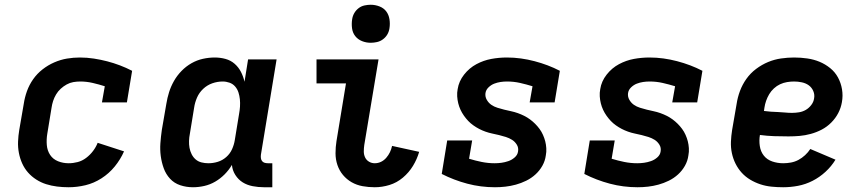

<svg xmlns="http://www.w3.org/2000/svg" viewBox="-20 -780 3640 808"><path d="M269 8Q244 8 220 5Q196 2 174 -5Q152 -12 132.5 -24.5Q113 -37 98 -54Q83 -71 73.5 -92Q64 -113 59.5 -136.5Q55 -160 56 -184.5Q57 -209 61 -233L80 -343Q84 -370 93.5 -396.5Q103 -423 119.5 -446.5Q136 -470 159 -488Q182 -506 208.5 -517.5Q235 -529 262 -533.5Q289 -538 316 -538Q346 -538 375 -533.5Q404 -529 431 -522Q458 -515 484.5 -505Q511 -495 536 -482L514 -349H409L421 -417Q396 -425 370 -431Q344 -437 318 -437Q303 -437 288.5 -434.5Q274 -432 260.5 -424.5Q247 -417 235.5 -406.5Q224 -396 216 -382.5Q208 -369 203.5 -355Q199 -341 197 -327L179 -217Q175 -193 177 -169.5Q179 -146 191 -128Q203 -110 224 -101.5Q245 -93 269 -93Q288 -93 307 -98Q326 -103 342.5 -115.5Q359 -128 371.5 -144.5Q384 -161 391 -179L502 -143Q487 -109 463 -79.5Q439 -50 407 -29.5Q375 -9 339.5 -0.5Q304 8 269 8Z M792 8Q764 8 738.5 -0.5Q713 -9 695.5 -28Q678 -47 669 -72Q660 -97 656.5 -123.5Q653 -150 655 -177.5Q657 -205 661 -233L680 -343Q684 -368 691.5 -392Q699 -416 712 -439Q725 -462 744 -481.5Q763 -501 786 -514Q809 -527 834 -532.5Q859 -538 884 -538Q907 -538 929 -532Q951 -526 967.5 -511.5Q984 -497 994 -477.5Q1004 -458 1009 -436L1024 -530H1144L1078 -129Q1077 -121 1078 -114Q1079 -107 1083 -102Q1087 -97 1093.5 -95Q1100 -93 1108 -93H1126V8H1091Q1067 8 1043.5 3.5Q1020 -1 1001.5 -12.5Q983 -24 970.5 -43.5Q958 -63 956 -86Q943 -64 925 -46Q907 -28 885.5 -15.5Q864 -3 840 2.5Q816 8 792 8ZM857 -93Q877 -93 896.5 -99Q916 -105 932 -119Q948 -133 956.5 -152Q965 -171 968 -190L986 -300Q989 -316 990 -331.5Q991 -347 989.5 -362Q988 -377 983.5 -391Q979 -405 969.5 -416Q960 -427 946 -432Q932 -437 917 -437Q895 -437 873.5 -429.5Q852 -422 835 -406Q818 -390 809 -369Q800 -348 797 -327L779 -217Q776 -202 775.5 -187Q775 -172 777.5 -158Q780 -144 786.5 -131Q793 -118 803.5 -109Q814 -100 828 -96.5Q842 -93 857 -93Z M1557 8Q1531 8 1506 3.5Q1481 -1 1460 -13Q1439 -25 1423.5 -43.5Q1408 -62 1400 -85.5Q1392 -109 1392 -135Q1392 -161 1396 -186L1436 -429H1312V-530H1573L1513 -170Q1511 -156 1511 -142.5Q1511 -129 1516.5 -117.5Q1522 -106 1533 -99.5Q1544 -93 1557 -93Q1571 -93 1583.5 -99Q1596 -105 1605.5 -116Q1615 -127 1621 -139.5Q1627 -152 1630 -166L1744 -141Q1735 -110 1718 -82Q1701 -54 1675.5 -32.5Q1650 -11 1619 -1.5Q1588 8 1557 8ZM1540 -600Q1521 -600 1503.5 -607Q1486 -614 1475 -628Q1464 -642 1461.5 -661Q1459 -680 1462 -699Q1464 -713 1471 -725Q1478 -737 1489 -745.5Q1500 -754 1513.5 -757Q1527 -760 1540 -760Q1559 -760 1577 -753Q1595 -746 1605.5 -732Q1616 -718 1619 -699Q1622 -680 1619 -661Q1617 -647 1610 -635Q1603 -623 1591.5 -614.5Q1580 -606 1566.5 -603Q1553 -600 1540 -600Z M2063 8Q2003 8 1946.5 -7Q1890 -22 1839 -48L1862 -189H1967L1954 -112Q1980 -104 2007 -98.5Q2034 -93 2062 -93Q2076 -93 2090.5 -95Q2105 -97 2119.5 -102Q2134 -107 2146 -117.5Q2158 -128 2160 -142Q2163 -158 2155 -171Q2147 -184 2135 -191.5Q2123 -199 2109 -203.5Q2095 -208 2080.5 -211.5Q2066 -215 2051.5 -218Q2037 -221 2023 -226Q2009 -231 1996.5 -237.5Q1984 -244 1972 -252.5Q1960 -261 1950.5 -271Q1941 -281 1932.5 -293Q1924 -305 1918 -318Q1912 -331 1908.5 -345Q1905 -359 1904 -374.5Q1903 -390 1906 -405Q1911 -438 1933 -466Q1955 -494 1985 -510Q2015 -526 2047.5 -532Q2080 -538 2113 -538Q2143 -538 2172 -534Q2201 -530 2229.5 -522.5Q2258 -515 2284.5 -505Q2311 -495 2336 -482L2314 -349H2209L2221 -417Q2195 -425 2168.5 -431Q2142 -437 2114 -437Q2100 -437 2086.5 -435Q2073 -433 2060 -428Q2047 -423 2036 -412.5Q2025 -402 2023 -388Q2021 -373 2028.5 -360Q2036 -347 2047.5 -339Q2059 -331 2073.5 -326.5Q2088 -322 2102 -318.5Q2116 -315 2130.5 -312Q2145 -309 2159 -304Q2173 -299 2186 -292.5Q2199 -286 2210.5 -277.5Q2222 -269 2232 -259Q2242 -249 2250.5 -237.5Q2259 -226 2265 -212.5Q2271 -199 2274.5 -185.5Q2278 -172 2279 -156.5Q2280 -141 2277 -126Q2274 -103 2262.5 -82.5Q2251 -62 2233.5 -46Q2216 -30 2194.5 -19.5Q2173 -9 2151 -3Q2129 3 2107 5.5Q2085 8 2063 8Z M2663 8Q2603 8 2546.5 -7Q2490 -22 2439 -48L2462 -189H2567L2554 -112Q2580 -104 2607 -98.5Q2634 -93 2662 -93Q2676 -93 2690.5 -95Q2705 -97 2719.5 -102Q2734 -107 2746 -117.5Q2758 -128 2760 -142Q2763 -158 2755 -171Q2747 -184 2735 -191.5Q2723 -199 2709 -203.5Q2695 -208 2680.5 -211.5Q2666 -215 2651.5 -218Q2637 -221 2623 -226Q2609 -231 2596.5 -237.5Q2584 -244 2572 -252.5Q2560 -261 2550.5 -271Q2541 -281 2532.5 -293Q2524 -305 2518 -318Q2512 -331 2508.5 -345Q2505 -359 2504 -374.5Q2503 -390 2506 -405Q2511 -438 2533 -466Q2555 -494 2585 -510Q2615 -526 2647.5 -532Q2680 -538 2713 -538Q2743 -538 2772 -534Q2801 -530 2829.5 -522.5Q2858 -515 2884.5 -505Q2911 -495 2936 -482L2914 -349H2809L2821 -417Q2795 -425 2768.5 -431Q2742 -437 2714 -437Q2700 -437 2686.5 -435Q2673 -433 2660 -428Q2647 -423 2636 -412.5Q2625 -402 2623 -388Q2621 -373 2628.5 -360Q2636 -347 2647.5 -339Q2659 -331 2673.5 -326.5Q2688 -322 2702 -318.5Q2716 -315 2730.5 -312Q2745 -309 2759 -304Q2773 -299 2786 -292.5Q2799 -286 2810.5 -277.5Q2822 -269 2832 -259Q2842 -249 2850.5 -237.5Q2859 -226 2865 -212.5Q2871 -199 2874.5 -185.5Q2878 -172 2879 -156.5Q2880 -141 2877 -126Q2874 -103 2862.5 -82.5Q2851 -62 2833.5 -46Q2816 -30 2794.5 -19.5Q2773 -9 2751 -3Q2729 3 2707 5.5Q2685 8 2663 8Z M3276 8Q3251 8 3226.5 5.5Q3202 3 3179.5 -4.5Q3157 -12 3137 -24Q3117 -36 3101.5 -53Q3086 -70 3075.5 -91Q3065 -112 3060 -135.5Q3055 -159 3056 -183.5Q3057 -208 3061 -233L3080 -343Q3084 -370 3094 -397Q3104 -424 3121 -448Q3138 -472 3162 -490Q3186 -508 3212.5 -519Q3239 -530 3267 -534Q3295 -538 3322 -538Q3350 -538 3377.5 -534Q3405 -530 3429 -520Q3453 -510 3473.5 -493.5Q3494 -477 3506.5 -454Q3519 -431 3523.5 -404Q3528 -377 3523 -350Q3519 -326 3507.5 -304Q3496 -282 3478 -264Q3460 -246 3438 -234.5Q3416 -223 3392 -216.5Q3368 -210 3345 -208Q3322 -206 3298 -206Q3268 -206 3238 -207Q3208 -208 3178 -212Q3174 -189 3177.5 -165.5Q3181 -142 3194.5 -125Q3208 -108 3230 -100.5Q3252 -93 3276 -93Q3292 -93 3308.5 -96Q3325 -99 3340 -107Q3355 -115 3368 -127Q3381 -139 3390 -153L3496 -108Q3479 -80 3454 -57Q3429 -34 3399.5 -19Q3370 -4 3338.5 2Q3307 8 3276 8ZM3313 -305Q3328 -305 3343 -307.5Q3358 -310 3371 -317.5Q3384 -325 3394 -338Q3404 -351 3406 -366Q3409 -382 3402.5 -397Q3396 -412 3383.5 -421Q3371 -430 3354.5 -433.5Q3338 -437 3322 -437Q3307 -437 3292 -434.5Q3277 -432 3263 -425.5Q3249 -419 3237 -408Q3225 -397 3217 -383.5Q3209 -370 3204 -355.5Q3199 -341 3197 -327L3195 -313Q3209 -311 3224 -310Q3239 -309 3254 -308.5Q3269 -308 3283.5 -306.5Q3298 -305 3313 -305Z"/></svg>

Font: Iosevka Slab Extended
Style: Bold Italic
Weight: 700
Width: 7
Italic angle: -9°
Monospace: yes
Designer: Belleve Invis
Foundry: Belleve Invis
Version: Version 11.1.0; ttfautohint (v1.8.3)